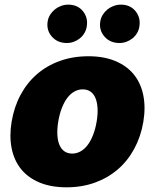

<svg xmlns="http://www.w3.org/2000/svg" viewBox="-20 -794 665 824"><path d="M29.8 -271.3Q40.5 -335.2 68.4 -387.1Q96.2 -438.9 138.7 -475.7Q181.1 -512.4 237 -532.5Q293 -552.6 359.4 -552.6Q425.8 -552.6 474.8 -532.1Q523.8 -511.7 554 -474.8Q584.2 -437.9 594.8 -386Q605.5 -334.2 595.2 -271.3Q584.5 -208.1 556.5 -156.1Q528.4 -104 485.8 -67.3Q443.2 -30.5 387.4 -10.3Q331.7 9.9 265.6 9.9Q199.2 9.9 150 -10.5Q100.9 -30.9 70.8 -67.8Q40.8 -104.8 30.2 -156.6Q19.5 -208.5 29.8 -271.3ZM289.8 -134.9Q308.9 -134.9 325.8 -144.4Q342.7 -153.8 356.2 -171.7Q369.7 -189.6 379.6 -215.2Q389.6 -240.8 394.9 -272.7Q400.2 -304.7 398.6 -330.3Q397 -355.8 389.4 -373.8Q381.7 -391.7 368.1 -401.1Q354.4 -410.5 335.2 -410.5Q316.1 -410.5 299.2 -401.1Q282.3 -391.7 268.8 -373.8Q255.3 -355.8 245.4 -330.3Q235.4 -304.7 230.1 -272.7Q224.8 -240.8 226.2 -215.2Q227.6 -189.6 235.3 -171.7Q242.9 -153.8 256.7 -144.4Q270.6 -134.9 289.8 -134.9ZM410.5 -703.1Q413.4 -718.8 421.7 -731.7Q430 -744.7 441.9 -754.1Q453.8 -763.5 468.6 -768.8Q483.3 -774.1 498.6 -774.1Q538.7 -774.1 561.4 -746.4Q584.5 -718 578.1 -680.4Q576 -665.1 568.2 -652Q560.4 -638.8 548.7 -629.4Q536.9 -620 522.5 -614.7Q508.2 -609.4 492.9 -609.4Q452.4 -609.4 428.3 -637.1Q404.1 -664.8 410.5 -703.1ZM184.7 -703.1Q187.5 -718.8 195.8 -731.7Q204.2 -744.7 216.1 -754.1Q228 -763.5 242.7 -768.8Q257.5 -774.1 272.7 -774.1Q312.9 -774.1 335.6 -746.4Q358.7 -718 352.3 -680.4Q350.1 -665.1 342.3 -652Q334.5 -638.8 322.8 -629.4Q311.1 -620 296.7 -614.7Q282.3 -609.4 267 -609.4Q226.6 -609.4 202.4 -637.1Q178.3 -664.8 184.7 -703.1Z"/></svg>

Font: Inter P Black
Style: Italic
Weight: 900
Italic angle: -9.40001°
Designer: Rasmus Andersson
Foundry: rsms
Version: Version 3.018;git-588b23468